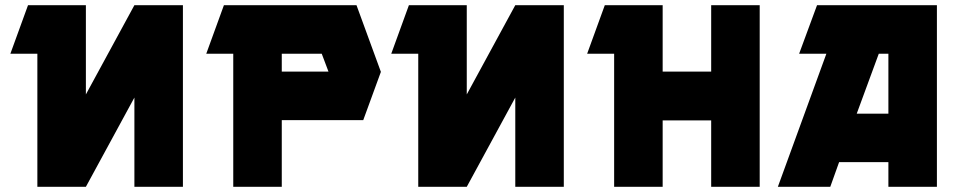

<svg xmlns="http://www.w3.org/2000/svg" viewBox="-20 -720 3701 740"><path d="M20 -513 88 -700H311V-356L498 -700H685V0H498V-344L311 0H124V-513Z M843 -700H1354L1448 -443L1380 -257H1066V0H879V-513H775ZM1246 -444 1220 -513H1066V-444Z M1488 -513 1556 -700H1779V-356L1966 -700H2153V0H1966V-344L1779 0H1592V-513Z M2243 -513 2311 -700H2534V-444H2721V-700H2908V0H2721V-256H2534V0H2347V-513Z M3165 -513H3060L3129 -700H3591V0H3404V-95H3214L3180 0H2978ZM3404 -282V-513H3367L3282 -282Z"/></svg>

Font: Clickuper
Style: Bold
Weight: 700
Designer: Denis Ignatov
Foundry: Denis Ignatov
Version: Version 1.10 April 16, 2021